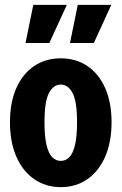

<svg xmlns="http://www.w3.org/2000/svg" viewBox="-20 -760 500 790"><path d="M230 10Q168 10 120.5 -23Q73 -56 47 -116Q21 -176 21 -257Q21 -338 47 -397Q73 -456 120 -488Q167 -520 230 -520Q293 -520 340 -488Q387 -456 413 -397Q439 -338 439 -257Q439 -176 413 -116Q387 -56 340 -23Q293 10 230 10ZM230 -98Q250 -98 265 -113Q280 -128 288.5 -163Q297 -198 297 -257Q297 -343 278.5 -377.5Q260 -412 230 -412Q200 -412 181.5 -377.5Q163 -343 163 -257Q163 -198 171.5 -163Q180 -128 195 -113Q210 -98 230 -98ZM183 -583H85L117 -740H255ZM366 -583H268L300 -740H438Z"/></svg>

Font: Instrument Sans Condensed
Style: Bold
Weight: 700
Width: 3
Designer: Rodrigo Fuenzalida
Foundry: fragTYPE
Version: Version 1.000;gftools[0.9.28]